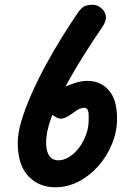

<svg xmlns="http://www.w3.org/2000/svg" viewBox="-20 -792 558 812"><path d="M214 0Q144 0 99.5 -47.5Q55 -95 55 -188Q55 -230 71.5 -284Q88 -338 115 -398.5Q142 -459 175.5 -520.5Q209 -582 244 -638Q279 -694 310 -739Q326 -762 340.5 -767Q355 -772 371 -772Q389 -772 405.5 -760Q422 -748 427 -727Q432 -706 413 -678Q375 -623 333.5 -557Q292 -491 256 -424Q220 -357 197.5 -296Q175 -235 175 -189Q175 -153 188 -133.5Q201 -114 227 -114Q250 -114 273 -128.5Q296 -143 314.5 -167.5Q333 -192 344 -222.5Q355 -253 355 -284Q355 -293 355 -305.5Q355 -318 351 -327Q347 -336 336 -336Q321 -336 305 -325.5Q289 -315 278 -307Q245 -284 225 -292.5Q205 -301 194 -314Q188 -322 184 -336.5Q180 -351 186 -368Q192 -385 214 -402Q228 -412 251 -423Q274 -434 300 -442Q326 -450 349 -450Q405 -450 440 -410.5Q475 -371 475 -291Q475 -236 454 -184Q433 -132 396.5 -90.5Q360 -49 313 -24.5Q266 0 214 0Z"/></svg>

Font: Edu TAS Beginner
Style: Bold
Weight: 700
Version: Version 1.003